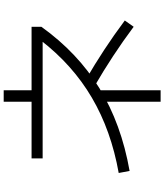

<svg xmlns="http://www.w3.org/2000/svg" viewBox="55 -890 890 1040"><g transform="rotate(-90 500.0 -370.0)"><path d="M909 -139 875 -91Q796 -150 716 -202.5Q636 -255 555 -302L589 -350Q670 -303 750 -250.5Q830 -198 909 -139ZM531 -623H469V-795H531ZM531 55H469V-277H531ZM875 -591Q734 -394 541.5 -276Q349 -158 94 -113L83 -172Q313 -213 491 -317.5Q669 -422 803 -596L816 -584H162V-644H875Z"/></g></svg>

Font: Murecho Thin Light
Style: Regular
Weight: 300
Version: Version 1.010